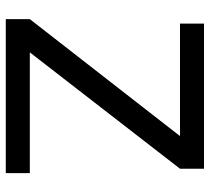

<svg xmlns="http://www.w3.org/2000/svg" viewBox="-50 -658 708 647"><g transform="rotate(90 303.5 -334.0)"><path d="M44 0V-81L438 -587H59V-668H548V-587L156 -81H563V0Z"/></g></svg>

Font: Atkinson Hyperlegible Next
Style: Regular
Weight: 400
Designer: Elliott Scott, Megan Eiswerth, Linus Boman, Theodore Petrosky, Letters from Sweden
Foundry: Applied Design Works, Letters from Sweden
Version: Version 2.001